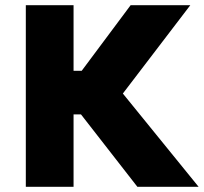

<svg xmlns="http://www.w3.org/2000/svg" viewBox="-20 -720 786 740"><path d="M509.5 0 229.5 -359.5 483.5 -700H713.5L453.5 -359.5L745.5 0ZM79.5 0V-700H263.5V-447H396.5V-279H263.5V0Z"/></svg>

Font: Geologica Cursive ExtraBold
Style: Regular
Weight: 800
Designer: Sindre Bremnes, Frode Helland
Foundry: Monokrom Skriftforlag AS
Version: Version 1.010;gftools[0.9.28]